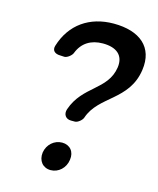

<svg xmlns="http://www.w3.org/2000/svg" viewBox="-107 -771 705 856"><g transform="rotate(15 245.0 -343.0)"><path d="M174 -523C193 -572 233 -597 288 -597C350 -597 387 -569 379 -511C363 -402 249 -390 209 -272C201 -248 214 -228 239 -228H257C270 -228 289 -244 293 -256C329 -365 467 -382 488 -528C504 -637 432 -695 312 -695C201 -695 117 -637 85 -532C78 -509 93 -496 118 -496L137 -495C150 -495 170 -511 174 -523ZM227 -123C191 -123 160 -96 154 -58C149 -19 172 9 208 9C244 9 275 -19 280 -58C286 -96 263 -123 227 -123Z"/></g></svg>

Font: Trueno
Style: RoundIt
Weight: 400
Designer: Julieta Ulanovsky, Jasper
Foundry: Julieta Ulanovsky, Cannot Into Space Fonts
Version: Version 3.001